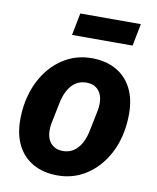

<svg xmlns="http://www.w3.org/2000/svg" viewBox="-83 -792 708 868"><g transform="rotate(10 271.0 -357.5)"><path d="M240 12Q176 12 129 -14Q82 -40 56.5 -89Q31 -138 31 -207Q31 -230 33 -251Q35 -272 39 -292Q54 -365 91 -420Q128 -475 182 -506Q236 -537 302 -537Q366 -537 413 -511Q460 -485 485.5 -436Q511 -387 511 -318Q511 -296 509 -274.5Q507 -253 503 -233Q489 -161 451.5 -105.5Q414 -50 360 -19Q306 12 240 12ZM245 -101Q285 -101 312 -130.5Q339 -160 350 -216L369 -310Q370 -315 371 -323Q372 -331 372 -341Q372 -366 363.5 -384.5Q355 -403 338.5 -413.5Q322 -424 297 -424Q257 -424 230 -394.5Q203 -365 192 -309L173 -215Q172 -211 171 -202.5Q170 -194 170 -184Q170 -159 178.5 -140.5Q187 -122 204 -111.5Q221 -101 245 -101ZM195 -625 215 -727H493L473 -625Z"/></g></svg>

Font: IBM Plex Sans Var
Style: Italic
Weight: 400
Italic angle: -11.31°
Designer: Mike Abbink, Paul van der Laan, Pieter van Rosmalen
Foundry: Bold Monday
Version: Version 1.001